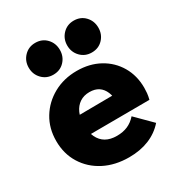

<svg xmlns="http://www.w3.org/2000/svg" viewBox="-175 -845 904 972"><g transform="rotate(-30 277.0 -359.0)"><path d="M298 11Q216 11 153 -21.5Q90 -54 54 -112Q18 -170 18 -245Q18 -319 53 -376.5Q88 -434 148.5 -467.5Q209 -501 285 -501Q359 -501 416.5 -469.5Q474 -438 506.5 -382.5Q539 -327 539 -256Q539 -241 537.5 -225.5Q536 -210 531 -190L100 -188V-300L462 -303L384 -254Q383 -295 372 -321.5Q361 -348 340 -362Q319 -376 287 -376Q254 -376 230 -360Q206 -344 193 -315Q180 -286 180 -245Q180 -203 194 -173.5Q208 -144 234 -129Q260 -114 298 -114Q334 -114 361.5 -126Q389 -138 411 -163L502 -72Q466 -31 414.5 -10Q363 11 298 11ZM174 -543Q135 -543 109 -570Q83 -597 83 -636Q83 -675 109 -702Q135 -729 174 -729Q214 -729 239.5 -702Q265 -675 265 -636Q265 -597 239.5 -570Q214 -543 174 -543ZM399 -543Q360 -543 334 -570Q308 -597 308 -636Q308 -675 334 -702Q360 -729 399 -729Q439 -729 464.5 -702Q490 -675 490 -636Q490 -597 464.5 -570Q439 -543 399 -543Z"/></g></svg>

Font: Outfit ExtraBold
Style: Regular
Weight: 800
Designer: Rodrigo Fuenzalida
Foundry: fragTYPE
Version: Version 1.100;gftools[0.9.27]